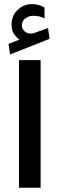

<svg xmlns="http://www.w3.org/2000/svg" viewBox="-20 -903 287 923"><path d="M73.2 -712.4Q56.6 -725.6 46.1 -741.7Q35.6 -757.8 35.6 -785.6Q35.6 -828.1 65.2 -855.7Q94.7 -883.3 132.8 -883.3Q151.4 -883.3 165.5 -879.2Q179.7 -875 193.8 -866.7L194.3 -814.5Q179.2 -822.3 165.8 -824.7Q152.3 -827.1 139.6 -827.1Q119.6 -827.1 102.3 -814.9Q85 -802.7 85 -779.3Q85.4 -765.1 98.9 -752Q112.3 -738.8 139.2 -742.7Q140.1 -742.7 141.4 -743.2Q142.6 -743.7 143.6 -744.1L210.9 -768.1L218.3 -716.3L28.3 -641.1L21 -691.9ZM175.3 -613.8V-0.5H71.3V-613.8Z"/></svg>

Font: Vazirmatn RD UI Medium
Style: Regular
Weight: 500
Designer: Saber Rastikerdar
Foundry: Saber Rastikerdar
Version: Version 33.003